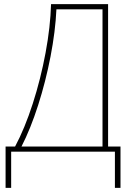

<svg xmlns="http://www.w3.org/2000/svg" viewBox="-20 -734 634 929"><path d="M476 -689V-25H84Q128 -111 164.5 -225Q201 -339 224.5 -460.5Q248 -582 253 -689ZM503 -714H227Q224 -605 200.5 -478.5Q177 -352 138.5 -232.5Q100 -113 53 -25H7V175H34V0H536V175H563V-25H503Z"/></svg>

Font: Noto Sans Display Thin
Style: Regular
Weight: 250
Designer: Monotype Design Team
Foundry: Monotype Imaging Inc.
Version: Version 1.900